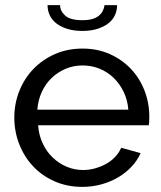

<svg xmlns="http://www.w3.org/2000/svg" viewBox="-20 -721 631 751"><path d="M302 10Q243 10 194 -11.5Q145 -33 110 -70Q75 -107 55.5 -156.5Q36 -206 36 -261Q36 -316 55.5 -365Q75 -414 110.5 -451Q146 -488 195 -509.5Q244 -531 303 -531Q362 -531 410.5 -509Q459 -487 493 -450.5Q527 -414 545.5 -366Q564 -318 564 -265Q564 -254 563.5 -245Q563 -236 562 -231H129Q132 -192 147 -160Q162 -128 186 -105Q210 -82 240.5 -69Q271 -56 305 -56Q329 -56 352 -62.5Q375 -69 395 -80Q415 -91 430.5 -107.5Q446 -124 454 -143L530 -122Q517 -93 494.5 -69Q472 -45 442.5 -27.5Q413 -10 377 0Q341 10 302 10ZM482 -292Q479 -330 463.5 -362Q448 -394 424 -417Q400 -440 369 -452.5Q338 -465 303 -465Q268 -465 237 -452Q206 -439 182 -416Q158 -393 143.5 -361.5Q129 -330 126 -292ZM302 -600Q269 -600 243.5 -608Q218 -616 200.5 -629.5Q183 -643 174.5 -661.5Q166 -680 166 -701H215Q215 -678 235 -660Q255 -642 302 -642Q325 -642 340.5 -646.5Q356 -651 366 -659Q376 -667 381.5 -677.5Q387 -688 389 -701H438Q438 -680 429.5 -661.5Q421 -643 403.5 -629.5Q386 -616 360.5 -608Q335 -600 302 -600Z"/></svg>

Font: Rising Sun
Style: Regular
Weight: 400
Designer: Matt McInerney, Pablo Impallari, Rodrigo Fuenzalida (Raleway font), Stephen Hutchings (Greek), Cristiano Sobral (main ch
Foundry: The Rising Sun Project Authors
Version: Version 4.327; ttfautohint (v1.8.4.7-5d5b-dirty)